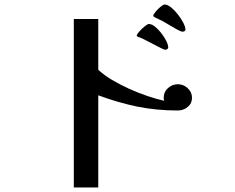

<svg xmlns="http://www.w3.org/2000/svg" viewBox="-20 -803 1040 848"><path d="M828 -371Q828 -346 809 -330.5Q790 -315 766 -315Q670 -315 587 -332Q504 -349 414 -382V25H306V-719H414V-495Q438 -472 474 -450.5Q510 -429 551 -410.5Q592 -392 632.5 -378.5Q673 -365 705 -358Q703 -366 703 -371Q703 -397 722 -414Q741 -431 766 -431Q790 -431 809 -413.5Q828 -396 828 -371ZM723 -593Q723 -589 718.5 -586Q714 -583 710 -583Q706 -583 687 -592.5Q668 -602 648.5 -612.5Q629 -623 622 -626Q616 -629 610.5 -632Q605 -635 599 -637Q597 -638 594.5 -638.5Q592 -639 590 -640Q584 -642 584 -646Q584 -651 595 -663.5Q606 -676 619 -686.5Q632 -697 637 -697Q650 -697 664.5 -685.5Q679 -674 692.5 -656.5Q706 -639 714.5 -622Q723 -605 723 -593ZM799 -672Q799 -668 794.5 -665.5Q790 -663 786 -663Q780 -663 761.5 -673Q743 -683 723.5 -695Q704 -707 696 -711Q693 -713 683.5 -717Q674 -721 665.5 -725.5Q657 -730 657 -733Q657 -739 667 -751Q677 -763 689 -773Q701 -783 707 -783Q720 -783 735.5 -770.5Q751 -758 765.5 -739.5Q780 -721 789.5 -702.5Q799 -684 799 -672Z"/></svg>

Font: Kaisei Decol Medium
Style: Regular
Weight: 500
Designer: Font-Kai, 金井和夫
Foundry: KAZUO KANAI
Version: Version 5.003